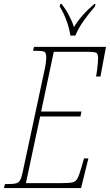

<svg xmlns="http://www.w3.org/2000/svg" viewBox="-42 -951 556 971"><path d="M-22 0 -17 -20H-7Q25 -20 40 -24Q55 -28 62 -44Q69 -60 76 -96L182 -591Q187 -613 189.5 -631Q192 -649 192 -656Q192 -683 183.5 -688.5Q175 -694 137 -694H125L130 -714H494L466 -564H444Q446 -575 448.5 -593Q451 -611 452.5 -628.5Q454 -646 454 -656Q454 -679 445 -684Q436 -689 397 -689H230L166 -387H370L365 -362H161L89 -25H273Q308 -25 324.5 -28.5Q341 -32 350 -49Q359 -66 370 -105L383 -150H405L368 0ZM314 -771Q309 -806 295 -845Q281 -884 260 -918L263 -931H269Q289 -907 306.5 -874Q324 -841 332 -814Q349 -843 376 -873.5Q403 -904 435 -931H441L438 -918Q404 -879 379 -843Q354 -807 339 -771Z"/></svg>

Font: Noto Serif ExtraCondensed Thin
Style: Italic
Weight: 100
Width: 2
Italic angle: -12°
Designer: Monotype Design Team
Foundry: Monotype Imaging Inc.
Version: Version 2.013